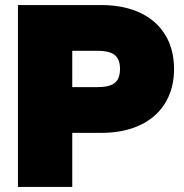

<svg xmlns="http://www.w3.org/2000/svg" viewBox="-20 -740 729 760"><path d="M51 0H266V-214H380C566 -214 669 -317 669 -467C669 -618 566 -720 380 -720H51ZM266 -395V-539H363C421 -539 455 -525 455 -467C455 -409 421 -395 363 -395Z"/></svg>

Font: Aspekta 950
Style: Regular
Weight: 950
Designer: Ivo Dolenc
Version: Version 2.000